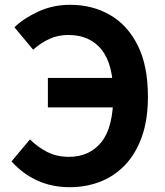

<svg xmlns="http://www.w3.org/2000/svg" viewBox="-20 -774 696 808"><path d="M273.3 13.8Q199.7 13.8 138.3 -13.7Q76.9 -41.2 28.4 -94.7L106 -187.3Q138.1 -155.4 178.3 -134.7Q218.5 -114 270.3 -114Q356.9 -114 406.9 -176.2Q456.8 -238.3 456.8 -374.3Q456.8 -503.6 407.4 -565.2Q358 -626.8 267.2 -626.8Q223.8 -626.8 187.6 -610.1Q151.4 -593.4 119.4 -564.8L40.8 -659.2Q79.6 -696.9 141.4 -725.4Q203.2 -753.8 275 -753.8Q369.1 -753.8 443 -711.1Q516.9 -668.4 559.7 -582.9Q602.5 -497.5 602.5 -367.3Q602.5 -269.8 576.9 -198.2Q551.3 -126.6 506.3 -79.6Q461.3 -32.5 401.8 -9.4Q342.2 13.8 273.3 13.8ZM181.5 -321.9V-446.1H520.9V-321.9Z"/></svg>

Font: Noto Sans JP
Style: Regular
Weight: 100
Designer: Ryoko NISHIZUKA 西塚涼子 (kana, bopomofo & ideographs); Paul D. Hunt (Latin, Greek & Cyrillic); Sandoll Communications 산돌커뮤니
Foundry: Adobe
Version: Version 2.004;hotconv 1.0.118;makeotfexe 2.5.65603